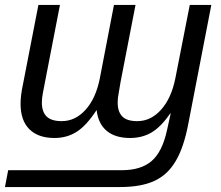

<svg xmlns="http://www.w3.org/2000/svg" viewBox="-41 -548 894 775"><path d="M646 -90Q609 -36 571 -13.5Q533 9 484 9Q424 9 389.5 -20Q355 -49 349 -104Q308 -41 268.5 -16Q229 9 179 9Q113 9 77.5 -26.5Q42 -62 42 -129Q42 -163 52 -209L114 -528H201L141 -219L132 -172Q128 -152 128 -134Q128 -97 147 -78Q166 -59 208 -59Q263 -59 304.5 -105Q346 -151 362 -232L419 -528H506L446 -219L438 -172Q434 -152 434 -134Q434 -97 452.5 -78Q471 -59 513 -59Q568 -59 609.5 -105.5Q651 -152 667 -233L725 -528H812L720 -53Q701 49 667 104Q635 158 581.5 182.5Q528 207 443 207H-21L-8 139H451Q528 139 571 102Q614 65 633 -22L648 -90Z"/></svg>

Font: Libra Sans Modern
Style: Italic
Weight: 400
Italic angle: -12°
Foundry: Stefan Peev, Context Ltd
Version: Version 1.000